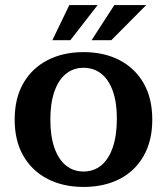

<svg xmlns="http://www.w3.org/2000/svg" viewBox="-20 -728 660 759"><path d="M310 11Q230 11 168.5 -20.5Q107 -52 72.5 -111.5Q38 -171 38 -255Q38 -340 72.5 -399.5Q107 -459 168.5 -490.5Q230 -522 310 -522Q391 -522 452 -490.5Q513 -459 547.5 -399.5Q582 -340 582 -255Q582 -171 547.5 -111Q513 -51 452 -20Q391 11 310 11ZM310 -50Q351 -50 380.5 -74.5Q410 -99 426 -146Q442 -193 442 -260Q442 -323 426 -368Q410 -413 380.5 -436.5Q351 -460 310 -460Q270 -460 240.5 -436Q211 -412 195 -366Q179 -320 179 -255Q179 -190 195 -144Q211 -98 240.5 -74Q270 -50 310 -50ZM342 -569 432 -708H558L420 -569ZM187 -569 254 -708H366L258 -569Z"/></svg>

Font: Montagu Slab 120pt Medium
Style: Regular
Weight: 500
Designer: Florian Karsten
Foundry: Florian Karsten
Version: Version 1.000